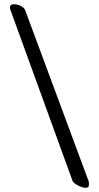

<svg xmlns="http://www.w3.org/2000/svg" viewBox="-20 -739 469 909"><path d="M32 -685Q27 -697 27 -703Q27 -719 46 -719Q61 -719 76 -712Q91 -705 98 -694L400 120Q401 125 401 129Q401 133 401 136Q401 150 387 150Q372 150 352 140.5Q332 131 324 119Z"/></svg>

Font: Asar
Style: Regular
Weight: 400
Designer: Eben Sorkin
Foundry: Eben Sorkin, Pria Ravichandran
Version: Version 1.003; ttfautohint (v1.3) -l 8 -r 50 -G 0 -x 0 -H 45